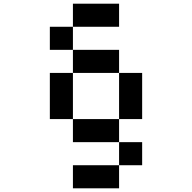

<svg xmlns="http://www.w3.org/2000/svg" viewBox="-20 -895 1040 1040"><path d="M395 -250V-247.5ZM395 -247.5V-240ZM375 -875H625V-750H375ZM375 -750V-625H250V-750ZM375 -625H625V-500H375ZM625 -500H750V-250H625ZM625 -250V-125H375V-250ZM625 -125H750V0H625ZM625 0V125H375V0ZM375 -250H250V-500H375Z"/></svg>

Font: Dogica
Style: Regular
Weight: 400
Monospace: yes
Designer: Roberto Mocci
Version: Version 001.012